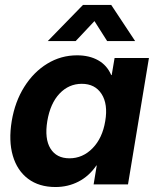

<svg xmlns="http://www.w3.org/2000/svg" viewBox="-20 -752 636 783"><path d="M206.5 10.7Q139.2 10.7 94.5 -22.9Q49.8 -56.6 32.2 -117.2Q14.6 -177.7 27.8 -258.3Q41 -337.4 79.1 -397.9Q117.2 -458.5 172.9 -492.4Q228.5 -526.4 294.4 -526.4Q344.2 -526.4 380.4 -506.1Q416.5 -485.8 433.6 -445.8H435.5L447.3 -515.6H587.4L502 0H361.8L374.5 -77.1H373Q343.3 -33.7 300.3 -11.5Q257.3 10.7 206.5 10.7ZM263.2 -106.4Q317.4 -106.4 357.7 -147.7Q397.9 -189 409.2 -258.3Q420.9 -327.1 394.3 -368.7Q367.7 -410.2 313.5 -410.2Q260.7 -410.2 222.9 -370.4Q185.1 -330.6 172.9 -258.3Q161.1 -186 185.8 -146.2Q210.4 -106.4 263.2 -106.4ZM288.6 -584.5H175.3V-585L318.4 -731.9H433.6L530.8 -585V-584.5H417L365.2 -666Z"/></svg>

Font: Inter Display
Style: Bold Italic
Weight: 700
Italic angle: -9.39999°
Designer: Rasmus Andersson
Foundry: rsms
Version: Version 4.000;git-a52131595